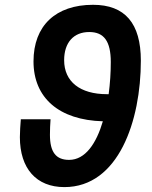

<svg xmlns="http://www.w3.org/2000/svg" viewBox="-20 -762 626 792"><path d="M245.6 9.8C469.2 9.8 561 -264.2 561 -511.7C561 -666 495.6 -742.2 363.8 -742.2C209.5 -742.2 118.2 -655.8 118.2 -508.8C118.2 -357.9 224.1 -266.6 404.3 -261.7C377.4 -170.4 332 -102.5 265.1 -102.5C210.9 -102.5 186 -134.3 186 -206.1C186 -227.1 187 -249 188.5 -270H65.9C64 -244.6 62 -220.2 62 -196.3C62 -66.9 129.9 9.8 245.6 9.8ZM428.2 -373.5H421.4C310.1 -373.5 244.6 -425.3 244.6 -513.7C244.6 -586.4 283.7 -629.9 348.1 -629.9C408.7 -629.9 437 -592.3 437 -505.9C437 -463.4 434.1 -418 428.2 -373.5Z"/></svg>

Font: Cascadia Mono PL SemiBold
Style: Italic
Weight: 600
Italic angle: -10°
Monospace: yes
Designer: Aaron Bell
Foundry: Saja Typeworks
Version: Version 2404.023